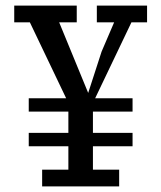

<svg xmlns="http://www.w3.org/2000/svg" viewBox="-20 -668 576 688"><path d="M131 -60H225V-144H83V-192H225V-268H83V-316H217L87 -588H31V-648H255V-588H192L296 -335L344 -483L389 -588H327V-648H507V-588H451L321 -316H455V-268H313V-192H455V-144H313V-60H407V0H131Z"/></svg>

Font: Source Serif 4 Caption
Style: Regular
Weight: 400
Designer: Frank Grießhammer
Foundry: Adobe Systems Incorporated
Version: Version 4.004;hotconv 1.0.117;makeotfexe 2.5.65602